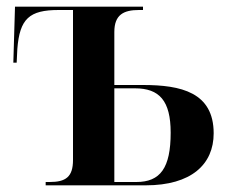

<svg xmlns="http://www.w3.org/2000/svg" viewBox="-20 -556 693 576"><path d="M117 0H417C554 0 621 -63 621 -156C621 -279 523 -301 409 -301H323V-460C323 -512 351 -526 397 -526H409V-536H25L20 -368H30L32 -409C39 -500 68 -526 156 -526H199V-76C199 -25 177 -10 129 -10H117ZM389 -10H323V-291H385C458 -291 492 -254 492 -158C492 -52 461 -10 389 -10Z"/></svg>

Font: Noto Serif Display SemiCondensed SemiBold
Style: Regular
Weight: 600
Width: 4
Designer: Monotype Design Team
Foundry: Monotype Imaging Inc.
Version: Version 2.009